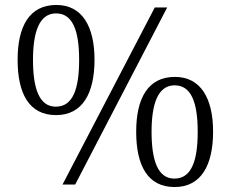

<svg xmlns="http://www.w3.org/2000/svg" viewBox="-20 -744 931 774"><path d="M206 -280C314 -280 361 -370 361 -503C361 -638 311 -724 207 -724C98 -724 51 -637 51 -503C51 -367 97 -280 206 -280ZM232 0H283L654 -714H604ZM205 -314C140 -314 113 -383 113 -503C113 -614 138 -690 206 -690C272 -690 299 -623 299 -503C299 -388 275 -314 205 -314ZM684 10C792 10 839 -80 839 -213C839 -348 789 -434 685 -434C576 -434 529 -347 529 -213C529 -77 575 10 684 10ZM683 -24C618 -24 591 -93 591 -213C591 -324 616 -400 684 -400C750 -400 777 -333 777 -213C777 -98 753 -24 683 -24Z"/></svg>

Font: Noto Serif Georgian Light
Style: Regular
Weight: 300
Designer: Monotype Design Team, Akaki Razmadze
Foundry: Google LLC
Version: Version 2.003